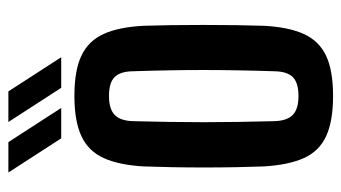

<svg xmlns="http://www.w3.org/2000/svg" viewBox="-198 -608 814 458"><g transform="rotate(-90 209.0 -379.0)"><path d="M209 8.5Q149 8.5 113.2 -8Q77.5 -24.5 61 -61Q44.5 -97.5 41 -157Q40 -185.5 39.2 -222.5Q38.5 -259.5 38.5 -299Q38.5 -338.5 39.2 -376Q40 -413.5 41 -443.5Q44.5 -502.5 61 -538.8Q77.5 -575 113.2 -591.8Q149 -608.5 209 -608.5Q270 -608.5 305.2 -591.8Q340.5 -575 357 -538.8Q373.5 -502.5 376.5 -443.5Q377.5 -414.5 378 -377.8Q378.5 -341 378.5 -301.2Q378.5 -261.5 378 -224.2Q377.5 -187 376.5 -157Q373.5 -98 357 -61.5Q340.5 -25 305.2 -8.2Q270 8.5 209 8.5ZM209 -74Q240.5 -74 254 -87.5Q267.5 -101 268 -131Q269.5 -175 270.2 -217Q271 -259 271 -300.5Q271 -342 270.2 -383.8Q269.5 -425.5 268 -469.5Q267.5 -499 254.2 -512.5Q241 -526 209 -526Q178 -526 164 -512.5Q150 -499 149 -469.5Q148 -425.5 147.2 -383.5Q146.5 -341.5 146.5 -300Q146.5 -258.5 147.2 -216.5Q148 -174.5 149 -131Q150 -101 164 -87.5Q178 -74 209 -74ZM228.5 -640 147 -766H220L301.5 -640ZM108 -640 26.5 -766H99L180.5 -640Z"/></g></svg>

Font: Big Shoulders Display Thin
Style: Bold
Weight: 700
Version: Version 2.002